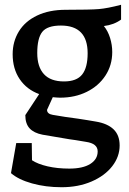

<svg xmlns="http://www.w3.org/2000/svg" viewBox="-20 -534 540 804"><path d="M487 -452Q457 -430 415 -425Q432 -404 441 -375Q450 -346 450 -316Q450 -261 421.5 -217.5Q393 -174 343.5 -149.5Q294 -125 232 -125Q221 -125 201 -127L177 -74Q177 -57 201 -53Q252 -44 307 -37Q327 -34 345.5 -31Q364 -28 381 -25Q430 -17 455.5 7.5Q481 32 481 75Q481 122 450 162Q419 202 363.5 226Q308 250 238 250Q171 250 114 234Q57 218 26 191L48 65H113L114 137Q138 153 179 162.5Q220 172 270 172Q327 172 358 152.5Q389 133 389 100Q389 67 340 60Q288 51 270 49Q202 38 158 30Q122 23 104 3.5Q86 -16 86 -52L144 -140Q92 -159 62.5 -202.5Q33 -246 33 -307Q33 -360 59 -402.5Q85 -445 135.5 -469Q186 -493 255 -493Q358 -493 394 -496Q430 -499 487 -514ZM347 -311Q347 -427 235 -427Q178 -427 157 -400.5Q136 -374 136 -312Q136 -254 164 -223.5Q192 -193 248 -193Q301 -193 324 -222Q347 -251 347 -311Z"/></svg>

Font: Enriqueta Medium
Style: Regular
Weight: 500
Designer: Viviana Monsalve, Gustavo Ibarra
Foundry: 72Puntos
Version: Version 2.000